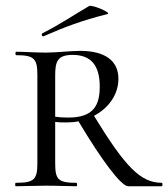

<svg xmlns="http://www.w3.org/2000/svg" viewBox="-20 -648 585 668"><path d="M132 -522C200 -552 265 -577 354 -599C371 -603 299 -633 290 -627C238 -597 189 -563 127 -532C123 -530 126 -519 132 -522ZM543 -12C469 -12 416 -67 307 -245C358 -272 392 -319 392 -374C392 -437 345 -471 259 -471C225 -471 176 -465 140 -465C103 -465 65 -468 36 -468C33 -468 33 -456 36 -456C99 -456 110 -444 110 -387V-81C110 -23 99 -12 35 -12C32 -12 32 0 35 0C64 0 103 -2 140 -2C182 -2 217 0 246 0C249 0 249 -12 246 -12C182 -12 172 -23 172 -81V-224C185 -222 199 -222 211 -222C225 -222 239 -223 253 -226C336 -87 402 0 426 0H543C546 0 546 -12 543 -12ZM172 -242V-385C172 -433 179 -457 233 -457C296 -457 327 -421 327 -347C327 -281 305 -239 218 -239C198 -239 184 -240 172 -242Z"/></svg>

Font: Cormorant SC
Style: Regular
Weight: 400
Designer: Christian Thalmann (Catharsis Fonts)
Version: Version 1.000;PS 001.000;hotconv 1.0.70;makeotf.lib2.5.58329